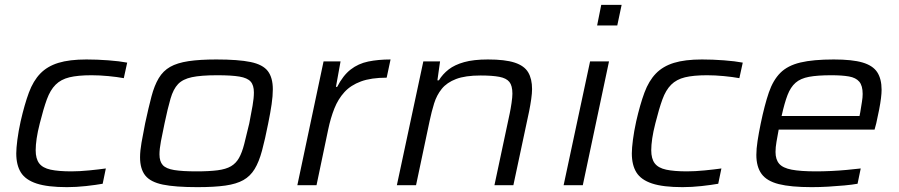

<svg xmlns="http://www.w3.org/2000/svg" viewBox="-20 -763 3702 791"><path d="M256 8Q176 8 130.5 -7Q85 -22 66 -52.5Q47 -83 47 -131Q47 -152 51.5 -187Q56 -222 65 -263Q81 -333 99 -381.5Q117 -430 146 -460Q175 -490 220.5 -504Q266 -518 336 -518Q380 -518 426.5 -514.5Q473 -511 504 -505L490 -441Q463 -446 426.5 -449.5Q390 -453 357 -453Q301 -453 266 -444.5Q231 -436 209 -414Q187 -392 173 -353.5Q159 -315 144 -255Q135 -220 131 -192.5Q127 -165 127 -144Q127 -109 141.5 -90Q156 -71 188.5 -64Q221 -57 274 -57Q307 -57 347.5 -61Q388 -65 416 -69L403 -6Q375 -1 334.5 3.5Q294 8 256 8Z M793 8Q702 8 651 -2.5Q600 -13 578.5 -40Q557 -67 557 -115Q557 -141 563 -175.5Q569 -210 578 -255Q592 -320 604 -365.5Q616 -411 634 -441Q652 -471 681 -487.5Q710 -504 756.5 -511Q803 -518 871 -518Q962 -518 1012.5 -507.5Q1063 -497 1083.5 -470Q1104 -443 1104 -395Q1104 -368 1099 -333.5Q1094 -299 1085 -255Q1072 -189 1059.5 -142.5Q1047 -96 1029 -66.5Q1011 -37 982.5 -21Q954 -5 908.5 1.5Q863 8 793 8ZM789 -57Q842 -57 876.5 -61.5Q911 -66 931.5 -78Q952 -90 964.5 -112Q977 -134 986 -169Q995 -204 1007 -255Q1015 -296 1020.5 -327.5Q1026 -359 1026 -382Q1026 -412 1012.5 -427Q999 -442 966.5 -447.5Q934 -453 875 -453Q808 -453 770.5 -445Q733 -437 713.5 -416.5Q694 -396 682.5 -356.5Q671 -317 658 -255Q649 -213 643 -181Q637 -149 637 -127Q637 -98 650.5 -83Q664 -68 697.5 -62.5Q731 -57 789 -57Z M1205 0 1313 -510H1383L1364 -405H1369Q1393 -452 1424.5 -476.5Q1456 -501 1497 -509.5Q1538 -518 1589 -518L1573 -443Q1509 -443 1467 -427.5Q1425 -412 1399 -383.5Q1373 -355 1357.5 -316Q1342 -277 1332 -229L1284 0Z M1615 0 1724 -510H1793L1782 -432H1788Q1804 -458 1828.5 -477Q1853 -496 1892 -507Q1931 -518 1990 -518Q2061 -518 2100.5 -505Q2140 -492 2156 -465Q2172 -438 2172 -396Q2172 -379 2168.5 -354.5Q2165 -330 2160 -305L2095 0H2017L2080 -296Q2084 -315 2087.5 -339Q2091 -363 2091 -377Q2091 -410 2078.5 -425.5Q2066 -441 2037 -446.5Q2008 -452 1960 -452Q1897 -452 1859 -437.5Q1821 -423 1800 -397Q1779 -371 1768.5 -337Q1758 -303 1750 -265L1694 0Z M2440 -658 2457 -743H2541L2523 -658ZM2302 0 2411 -510H2489L2381 0Z M2792 8Q2712 8 2666.5 -7Q2621 -22 2602 -52.5Q2583 -83 2583 -131Q2583 -152 2587.5 -187Q2592 -222 2601 -263Q2617 -333 2635 -381.5Q2653 -430 2682 -460Q2711 -490 2756.5 -504Q2802 -518 2872 -518Q2916 -518 2962.5 -514.5Q3009 -511 3040 -505L3026 -441Q2999 -446 2962.5 -449.5Q2926 -453 2893 -453Q2837 -453 2802 -444.5Q2767 -436 2745 -414Q2723 -392 2709 -353.5Q2695 -315 2680 -255Q2671 -220 2667 -192.5Q2663 -165 2663 -144Q2663 -109 2677.5 -90Q2692 -71 2724.5 -64Q2757 -57 2810 -57Q2843 -57 2883.5 -61Q2924 -65 2952 -69L2939 -6Q2911 -1 2870.5 3.5Q2830 8 2792 8Z M3324 8Q3238 8 3188.5 -4.5Q3139 -17 3117.5 -46.5Q3096 -76 3096 -125Q3096 -150 3101 -182.5Q3106 -215 3114 -254Q3130 -331 3147.5 -382Q3165 -433 3195 -463Q3225 -493 3277.5 -505.5Q3330 -518 3415 -518Q3491 -518 3533.5 -505.5Q3576 -493 3594 -465.5Q3612 -438 3612 -393Q3612 -379 3609.5 -358.5Q3607 -338 3602 -312Q3597 -286 3590 -255L3583 -229H3188Q3183 -202 3179 -179Q3175 -156 3175 -137Q3175 -106 3190 -88.5Q3205 -71 3241.5 -64Q3278 -57 3342 -57Q3370 -57 3403 -58.5Q3436 -60 3468.5 -63Q3501 -66 3526 -69L3513 -6Q3491 -2 3458.5 1Q3426 4 3391.5 6Q3357 8 3324 8ZM3200 -285H3521L3524 -300Q3528 -326 3531 -343.5Q3534 -361 3534 -376Q3534 -410 3520 -426.5Q3506 -443 3477.5 -448Q3449 -453 3405 -453Q3348 -453 3313 -446.5Q3278 -440 3257.5 -422Q3237 -404 3224.5 -371.5Q3212 -339 3200 -285Z"/></svg>

Font: Saira Expanded
Style: Italic
Weight: 400
Width: 7
Italic angle: -12°
Designer: Hector Gatti with collaboration of the Omnibus-Type team
Foundry: Omnibus-Type
Version: Version 1.101